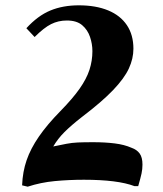

<svg xmlns="http://www.w3.org/2000/svg" viewBox="-20 -699 611 721"><path d="M84 2 63 -3Q65 -54 80 -97.5Q95 -141 126 -186Q157 -231 207 -282Q253 -329 279 -366Q305 -403 316 -437Q327 -471 327 -507Q327 -534 318 -560.5Q309 -587 288.5 -604.5Q268 -622 231 -622Q199 -622 172 -608.5Q145 -595 110 -560L79 -593Q122 -640 169 -659.5Q216 -679 276 -679Q340 -679 386 -660Q432 -641 456.5 -604.5Q481 -568 481 -516Q481 -479 464 -442Q447 -405 405 -361Q363 -317 288 -260Q247 -228 222 -203Q197 -178 180 -149Q209 -155 229.5 -159Q250 -163 272.5 -164Q295 -165 330 -165Q374 -165 410.5 -160.5Q447 -156 474 -144Q494 -137 504.5 -122.5Q515 -108 515 -81Q515 -64 511.5 -47.5Q508 -31 499 0H485Q422 -24 295 -24Q239 -24 186 -19Q133 -14 84 2Z"/></svg>

Font: Noto Nastaliq Urdu SemiBold
Style: Regular
Weight: 600
Version: Version 3.007